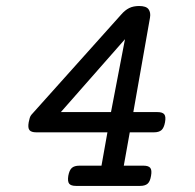

<svg xmlns="http://www.w3.org/2000/svg" viewBox="-20 -610 640 630"><path d="M313 -66.4 332.5 -175.8H99.1Q82.5 -175.8 76.7 -183.1Q70.8 -190.4 74.2 -209Q75.7 -216.8 77.6 -223.1Q79.6 -229.5 83 -233.4L377.4 -562Q390.1 -576.7 403.8 -583.5Q417.5 -590.3 436.5 -590.3Q459.5 -590.3 467.3 -579.8Q475.1 -569.3 472.2 -552.2L417.5 -242.2H496.6Q513.2 -242.2 519 -234.9Q524.9 -227.5 521.5 -209Q518.1 -190.4 509.8 -183.1Q501.5 -175.8 484.9 -175.8H405.8L386.2 -66.4H450.7Q467.3 -66.4 473.1 -59.1Q479 -51.8 475.6 -33.2Q472.7 -14.6 464.4 -7.3Q456.1 0 439.5 0H229.5Q212.9 0 207 -7.3Q201.2 -14.6 204.1 -33.2Q207.5 -51.8 215.8 -59.1Q224.1 -66.4 240.7 -66.4ZM390.1 -481.4 179.7 -242.2H344.2Z"/></svg>

Font: Courier Prime
Style: Italic
Weight: 400
Monospace: yes
Designer: Alan Dague-Greene
Foundry: Quote-Unquote Apps
Version: Version 1.202